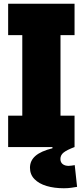

<svg xmlns="http://www.w3.org/2000/svg" viewBox="-20 -785 442 1025"><path d="M23.5 -597.5V-765H378V-597.5H303V-167.5H378V0H23.5V-167.5H99V-597.5ZM379 96.5 391.5 212.5Q379 214.5 361.5 217.2Q344 220 321 220Q269.5 220 228.5 207.8Q187.5 195.5 163.8 171Q140 146.5 140 110.5Q140 73 169 47.5Q198 22 260 6.5V-31.5L378 0Q337 15.5 319.8 29.2Q302.5 43 302.5 63.5Q302.5 81.5 314.5 91Q326.5 100.5 346.5 100.5Q355 100.5 363.2 99Q371.5 97.5 379 96.5Z"/></svg>

Font: Hepta Slab ExtraLight ExtraBold
Style: Regular
Weight: 800
Version: Version 1.102